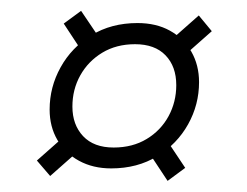

<svg xmlns="http://www.w3.org/2000/svg" viewBox="-20 -396 456 354"><path d="M97.5 -352.5 129.5 -376 167 -320.5 135 -295.5ZM346.5 -367.5 370.5 -338.5 314.5 -289 290.5 -318ZM321.5 -86.5 289 -62.5 252 -118.5 283.5 -143.5ZM48 -100 104 -149.5 128.5 -121 72.5 -71.5ZM233.5 -353.5Q268 -353.5 293.2 -339.5Q318.5 -325.5 332.8 -300.8Q347 -276 347 -244.5Q347 -203 326.8 -166.8Q306.5 -130.5 270 -108Q233.5 -85.5 185 -85.5Q151.5 -85.5 125.8 -99.5Q100 -113.5 85.8 -138Q71.5 -162.5 71.5 -194Q71.5 -235.5 91.8 -272Q112 -308.5 148.5 -331Q185 -353.5 233.5 -353.5ZM189.5 -124Q224.5 -124 250.5 -139.8Q276.5 -155.5 290.8 -181.8Q305 -208 305 -239Q305 -273.5 285.2 -294Q265.5 -314.5 229 -314.5Q194.5 -314.5 168.5 -298.8Q142.5 -283 128 -257Q113.5 -231 113.5 -199.5Q113.5 -166 133.2 -145Q153 -124 189.5 -124Z"/></svg>

Font: Newsreader 20pt
Style: Italic
Weight: 400
Italic angle: -17°
Version: Version 1.003